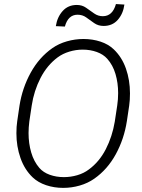

<svg xmlns="http://www.w3.org/2000/svg" viewBox="-20 -912 697 942"><path d="M590.3 -889.6Q584.5 -845.2 558.1 -814.9Q531.7 -784.7 488.3 -784.7Q461.9 -784.7 441.9 -798.8L402.8 -826.7Q384.8 -839.8 359.9 -839.8Q314 -839.4 298.3 -781.7L253.9 -783.7Q260.7 -828.1 287.4 -857.9Q314 -887.7 356.9 -887.7Q382.8 -887.7 402.3 -874L442.4 -845.7Q461.4 -832.5 484.4 -832.5Q532.2 -832.5 548.8 -892.1ZM602.5 -317.9Q588.9 -230 548.1 -155.3Q507.3 -80.6 442.4 -35.2Q411.1 -13.2 371.3 -1.7Q331.5 9.8 290 9.8Q245.6 9.8 206.3 -3.4Q167 -16.6 140.6 -41.5Q100.6 -79.6 80.6 -136.5Q60.5 -193.4 60.5 -258.3Q60.5 -291.5 64.5 -317.4L75.7 -393.6Q89.4 -480.5 130.6 -555.4Q171.9 -630.4 236.8 -675.8Q268.1 -697.8 308.1 -709.2Q348.1 -720.7 389.6 -720.7Q434.1 -720.7 473.1 -707.8Q512.2 -694.8 538.1 -669.9Q578.1 -631.8 597.9 -575.4Q617.7 -519 617.7 -453.6Q617.7 -420.4 613.8 -393.6ZM555.2 -395Q559.6 -424.3 559.6 -455.1Q559.6 -505.4 546.6 -549.1Q533.7 -592.8 506.3 -623.5Q486.8 -645.5 454.8 -657Q422.9 -668.5 385.7 -668.5Q352.5 -668.5 320.1 -658.7Q287.6 -648.9 262.7 -630.4Q210.9 -591.8 178.7 -529.1Q146.5 -466.3 135.7 -394.5L124 -316.9Q120.1 -286.6 120.1 -259.3Q120.1 -208.5 133.1 -164.1Q146 -119.6 173.3 -87.9Q192.4 -65.9 224.4 -54.4Q256.3 -43 293.5 -43Q327.1 -43 359.4 -52.5Q391.6 -62 416 -80.6Q467.3 -118.2 499 -179.9Q530.8 -241.7 543 -314.5Z"/></svg>

Font: Mardoto Light
Style: Italic
Weight: 300
Italic angle: -12°
Designer: Christian Robertson, Vahan Hovhannisyan
Foundry: Google
Version: Version 1.000